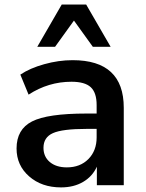

<svg xmlns="http://www.w3.org/2000/svg" viewBox="-20 -813 639 843"><path d="M248 9.8Q163.1 9.8 107.9 -38.6Q52.7 -86.9 52.7 -161.1Q52.7 -245.1 120.6 -279.8Q188.5 -314.5 359.4 -314.5H404.3V-351.6Q404.3 -406.2 378.4 -430.2Q352.5 -454.1 293.9 -454.1Q192.4 -454.1 105.5 -397.5L69.3 -485.4Q111.3 -513.7 174.3 -531.2Q237.3 -548.8 298.8 -548.8Q523.4 -548.8 523.4 -339.8V0H405.3V-81.1Q385.7 -38.1 344.7 -14.2Q303.7 9.8 248 9.8ZM143.6 -607.4 251 -793H358.4L465.8 -607.4H387.7L304.7 -722.7L221.7 -607.4ZM170.9 -164.1Q170.9 -125 198.7 -101.6Q226.6 -78.1 273.4 -78.1Q332 -78.1 368.2 -114.7Q404.3 -151.4 404.3 -210V-247.1H360.4Q253.9 -247.1 212.4 -228.5Q170.9 -210 170.9 -164.1Z"/></svg>

Font: Min Sans SemiBold
Style: Regular
Weight: 600
Designer: Jinseong-Kim, NotoSansCJK, Nunito
Foundry: Jinseong-Kim
Version: Version 1.400;Glyphs 3.1.2 (3151)